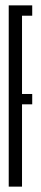

<svg xmlns="http://www.w3.org/2000/svg" viewBox="-20 -695 154 715"><path d="M12.5 0H62V-306.5H100V-345H62V-636.5H100V-675H12.5Z"/></svg>

Font: Anybody UltraCondensed Light
Style: Regular
Weight: 300
Width: 1
Version: Version 1.113;gftools[0.9.25]